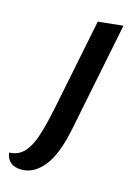

<svg xmlns="http://www.w3.org/2000/svg" viewBox="-204 -580 578 838"><g transform="rotate(15 85.0 -161.0)"><path d="M-21 200Q-51 200 -69.5 185.5Q-88 171 -92 142Q-54 141 -28.5 116.5Q-3 92 15 41Q33 -10 51 -99L134 -510L247 -522L148 -31Q124 90 80 145Q36 200 -21 200Z"/></g></svg>

Font: Sansita
Style: Italic
Weight: 400
Italic angle: -11°
Designer: Pablo Cosgaya
Foundry: Omnibus-Type
Version: Version 1.006